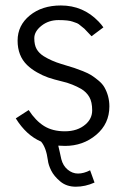

<svg xmlns="http://www.w3.org/2000/svg" viewBox="-20 -541 469 719"><path d="M39.1 -97.7 87.4 -128.9Q113.3 -88.9 145 -69.1Q176.8 -49.3 222.7 -49.3Q270.5 -49.3 300.3 -75.2Q325.2 -96.7 325.2 -127.9Q325.2 -159.2 314.5 -177.7Q303.7 -196.3 284.2 -208Q251.5 -226.6 216.1 -235.1Q180.7 -243.7 160.4 -250.7Q140.1 -257.8 118.7 -270Q97.2 -282.2 81.5 -297.4Q45.9 -332 45.9 -388.9Q45.9 -445.8 91.6 -483.2Q137.2 -520.5 208 -520.5Q291.5 -520.5 349.1 -460.4Q359.9 -449.2 367.2 -438.5L322.8 -405.3Q319.3 -408.7 309.1 -419.7Q298.8 -430.7 295.9 -433.6L283.2 -443.8Q274.4 -451.7 268.6 -454.1L252 -460Q236.3 -465.8 199.2 -465.8Q162.1 -465.8 135.3 -444.6Q108.4 -423.3 108.4 -397.9Q108.4 -372.6 117.2 -357.2Q126 -341.8 143.6 -330.6Q172.9 -312.5 209.5 -301.5Q246.1 -290.5 258.1 -286.6Q270 -282.7 290.3 -274.7Q310.5 -266.6 322 -259.3Q333.5 -252 348.1 -240Q362.8 -228 370.6 -214.8Q389.6 -181.6 389.6 -142.6Q389.6 -77.6 340.3 -36.1Q291 5.4 223.6 5.4Q213.9 5.4 198.2 4.4Q200.7 12.7 203.9 29.1Q207 45.4 209.5 54.7Q215.8 79.6 233.4 94.2Q251 108.9 272.2 108.9Q293.5 108.9 317.4 96.7L334 142.6Q299.3 158.2 264.2 158.2Q229 158.2 205.6 138.4Q182.1 118.7 171.6 97.4Q161.1 76.2 159.2 58.6Q152.8 11.2 133.8 -10.7Q78.1 -34.7 39.1 -97.7Z"/></svg>

Font: News Cycle
Style: Regular
Weight: 500
Version: Version 0.5.2